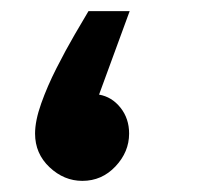

<svg xmlns="http://www.w3.org/2000/svg" viewBox="-20 -325 366 345"><path d="M128 0Q95 0 69 -24.5Q43 -49 43 -85Q43 -108 54 -139Q65 -170 81.5 -202.5Q98 -235 114 -262.5Q130 -290 139 -305H213L158 -155Q181 -151 196.5 -131.5Q212 -112 212 -85Q212 -52 187.5 -26Q163 0 128 0Z"/></svg>

Font: Noto Sans Thaana
Style: Bold
Weight: 700
Designer: David Williams
Foundry: Google Inc.
Version: Version 3.001; ttfautohint (v1.8.4.7-5d5b)